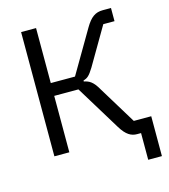

<svg xmlns="http://www.w3.org/2000/svg" viewBox="-123 -795 916 1042"><g transform="rotate(-15 335.0 -274.0)"><path d="M580 0V150H657V-74H559L429 -287C403 -333 382 -345 352 -351V-356C376 -364 386 -372 411 -412L535 -624H598V-698H552C510 -698 483 -679 453 -628L313 -389H177V-698H93V0H177V-317H313L467 -65C498 -14 526 0 558 0Z"/></g></svg>

Font: Braiins Sans
Style: Regular
Weight: 400
Designer: Mike Abbink, Paul van der Laan, Pieter van Rosmalen, Jiri Chlebus, Lubos Buracinsky
Foundry: Bold Monday, Sudetype
Version: Version 1.000;hotconv 1.0.109;makeotfexe 2.5.65596